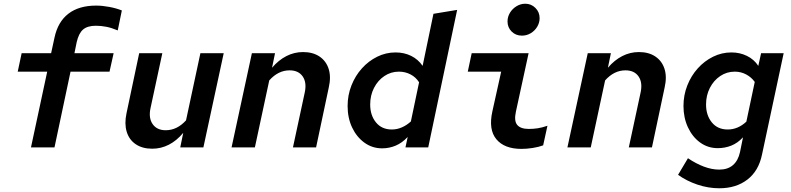

<svg xmlns="http://www.w3.org/2000/svg" viewBox="-20 -790 4240 1029"><path d="M146 0 233 -406H75L96 -505H254L272 -588Q290 -673 346.5 -716.5Q403 -760 495 -760Q528 -760 565.5 -753Q603 -746 633 -734L611 -627Q578 -641 549.5 -646.5Q521 -652 494 -652Q449 -652 425.5 -632Q402 -612 391 -564L379 -505H589L567 -406H358L272 0Z M796 7Q743 7 707.5 -17Q672 -41 659 -84Q646 -127 658 -183L726 -505H850L787 -212Q775 -158 798 -125Q821 -92 868 -92Q929 -92 977 -145L1054 -505H1179L1070 0H946L962 -78Q927 -36 885 -14.5Q843 7 796 7Z M1221 0 1330 -505H1454L1438 -427Q1473 -468 1515 -489.5Q1557 -511 1604 -511Q1657 -511 1692.5 -487Q1728 -463 1741.5 -420.5Q1755 -378 1742 -321L1674 0H1550L1613 -293Q1625 -347 1602.5 -380Q1580 -413 1532 -413Q1471 -413 1423 -359L1346 0Z M2028 5Q1975 5 1933 -25.5Q1891 -56 1867 -107Q1843 -158 1843 -222Q1843 -280 1863.5 -332Q1884 -384 1919.5 -423.5Q1955 -463 2001.5 -486Q2048 -509 2100 -509Q2146 -509 2183.5 -490.5Q2221 -472 2245 -437L2303 -716L2430 -737L2275 0H2153L2165 -56Q2135 -24 2100.5 -9.5Q2066 5 2028 5ZM1964 -230Q1964 -172 1995 -134Q2026 -96 2080 -96Q2108 -96 2134 -107.5Q2160 -119 2182 -139L2226 -349Q2209 -376 2180.5 -391Q2152 -406 2118 -406Q2075 -406 2040 -382.5Q2005 -359 1984.5 -319Q1964 -279 1964 -230Z M2777 -599Q2744 -599 2722 -621Q2700 -643 2700 -675Q2700 -700 2713 -721.5Q2726 -743 2748 -756.5Q2770 -770 2795 -770Q2827 -770 2849.5 -747.5Q2872 -725 2872 -693Q2872 -668 2859 -646.5Q2846 -625 2824.5 -612Q2803 -599 2777 -599ZM2775 8Q2683 8 2640 -44Q2597 -96 2619 -194L2666 -406H2487L2508 -505H2813L2745 -192Q2734 -142 2752 -120.5Q2770 -99 2814 -99Q2838 -99 2861.5 -102.5Q2885 -106 2914 -116L2891 -11Q2867 -2 2835 3Q2803 8 2775 8Z M3021 0 3130 -505H3254L3238 -427Q3273 -468 3315 -489.5Q3357 -511 3404 -511Q3457 -511 3492.5 -487Q3528 -463 3541.5 -420.5Q3555 -378 3542 -321L3474 0H3350L3413 -293Q3425 -347 3402.5 -380Q3380 -413 3332 -413Q3271 -413 3223 -359L3146 0Z M3835 219Q3776 219 3718 199.5Q3660 180 3614 147L3667 58Q3710 87 3752.5 103Q3795 119 3835 119Q3880 119 3908 95Q3936 71 3946 25L3962 -54Q3933 -23 3899 -9.5Q3865 4 3827 4Q3774 4 3732.5 -26Q3691 -56 3667 -107.5Q3643 -159 3643 -222Q3643 -280 3663.5 -332Q3684 -384 3719.5 -423.5Q3755 -463 3801.5 -486Q3848 -509 3900 -509Q3945 -509 3983 -490.5Q4021 -472 4044 -437L4059 -505H4180L4064 38Q4046 126 3985.5 172.5Q3925 219 3835 219ZM3880 -96Q3935 -96 3980 -138L4025 -351Q4007 -376 3979 -391Q3951 -406 3918 -406Q3875 -406 3840 -382.5Q3805 -359 3784.5 -319Q3764 -279 3764 -230Q3764 -172 3795 -134Q3826 -96 3880 -96Z"/></svg>

Font: Red Hat Mono SemiBold
Style: Italic
Weight: 600
Italic angle: -12°
Monospace: yes
Designer: Pentagram, MCKL
Foundry: MCKL
Version: Version 1.030